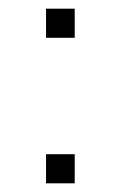

<svg xmlns="http://www.w3.org/2000/svg" viewBox="-20 -438 277 442"><path d="M86 -418H152V-351H86ZM86 -83H152V-16H86Z"/></svg>

Font: Athiti Light
Style: Regular
Weight: 300
Designer: CadsonDemak Team
Foundry: CadsonDemak
Version: Version 1.032